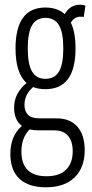

<svg xmlns="http://www.w3.org/2000/svg" viewBox="-20 -576 389 816"><path d="M173 -197Q143 -197 121 -206Q84 -175 84 -130Q84 -104 98.5 -88.5Q113 -73 148 -73H220Q278 -73 309 -37.5Q340 -2 340 62Q340 136 297 178Q254 220 175 220Q102 220 63 184Q24 148 24 78Q24 2 73 -41Q40 -66 40 -118Q40 -150 53.5 -176Q67 -202 93 -223Q46 -265 46 -370Q46 -544 173 -544Q224 -544 255 -516Q278 -556 320 -556Q334 -556 343 -552L336 -504Q331 -505 321 -505Q297 -505 281 -480Q301 -439 301 -370Q301 -197 173 -197ZM173 -241Q212 -241 230.5 -271.5Q249 -302 249 -370Q249 -438 230.5 -469Q212 -500 173 -500Q135 -500 116.5 -469Q98 -438 98 -370Q98 -302 116.5 -271.5Q135 -241 173 -241ZM71 68Q71 173 178 173Q233 173 261 145Q289 117 289 67Q289 24 269 1Q249 -22 211 -22H143Q123 -22 106 -26Q71 9 71 68Z"/></svg>

Font: Georama Condensed Light
Style: Regular
Weight: 300
Width: 3
Designer: Jean-Baptiste Levee
Foundry: Production Type
Version: Version 1.000